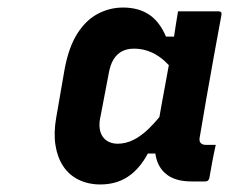

<svg xmlns="http://www.w3.org/2000/svg" viewBox="-20 -780 640 509"><path d="M246 -291Q214 -291 188.5 -303.5Q163 -316 147.5 -339.5Q132 -363 127 -395.5Q122 -428 129 -468L151 -595Q162 -655 185 -691Q208 -727 239.5 -743.5Q271 -760 306 -760Q347 -760 375 -741.5Q403 -723 420 -683H451L438 -595Q417 -622 391 -636.5Q365 -651 335 -651Q317 -651 303.5 -644Q290 -637 281 -622.5Q272 -608 268 -584L247 -474Q242 -454 244.5 -438Q247 -422 257 -412Q263 -406 272 -402.5Q281 -399 292 -399Q313 -399 333.5 -409Q354 -419 375.5 -440Q397 -461 420 -492L402 -373H372Q350 -332 319 -311.5Q288 -291 246 -291ZM552 -396Q547 -374 543 -352.5Q539 -331 535 -308Q534 -304 531.5 -301.5Q529 -299 524 -299Q519 -299 507.5 -299Q496 -299 488 -299Q449 -299 426 -314.5Q403 -330 395 -358Q387 -386 394 -421Q401 -461 408 -500.5Q415 -540 422.5 -579.5Q430 -619 437 -659Q440 -673 442 -687Q444 -701 446.5 -716.5Q449 -732 452 -750Q478 -750 505 -750Q532 -750 559 -750Q564 -750 566 -747.5Q568 -745 567 -740Q557 -687 547 -631Q537 -575 527.5 -521.5Q518 -468 510 -419Q507 -407 511.5 -401.5Q516 -396 525 -396Q527 -396 530 -396Q533 -396 534 -396Z"/></svg>

Font: RecMonoLinear Nerd Font Mono
Style: Bold Italic
Weight: 700
Italic angle: -10°
Monospace: yes
Version: Version 1.085; ttfautohint (v1.8.4.7-5d5b);Nerd Fonts 3.2.1